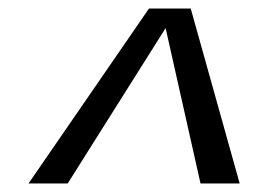

<svg xmlns="http://www.w3.org/2000/svg" viewBox="-20 -746 596 451"><path d="M330 -726H428L543 -315H451L369 -680L139 -315H47Z"/></svg>

Font: Trirong
Style: Bold Italic
Weight: 700
Italic angle: -12°
Designer: Katatrad Team
Foundry: CadsonDemak
Version: Version 1.001